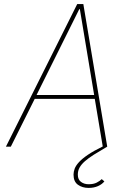

<svg xmlns="http://www.w3.org/2000/svg" viewBox="-20 -718 640 940"><path d="M358 -698H388L505 0Q467 22 440 39Q413 56 395.5 71.5Q378 87 369.5 102.5Q361 118 361 137Q361 161 376.5 172.5Q392 184 414 184Q438 184 453.5 176Q469 168 478 159L491 170Q480 184 460 193Q440 202 414 202Q383 202 361.5 186.5Q340 171 340 137Q340 123 345.5 108Q351 93 366.5 76Q382 59 410 40Q438 21 483 -1L444 -234H150L33 0H9ZM371 -673H368L159 -253H441Z"/></svg>

Font: IBM Plex Mono Thin
Style: Italic
Weight: 100
Italic angle: -9°
Monospace: yes
Designer: Mike Abbink, Paul van der Laan, Pieter van Rosmalen
Foundry: Bold Monday
Version: Version 2.3